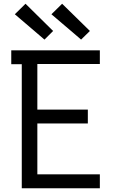

<svg xmlns="http://www.w3.org/2000/svg" viewBox="-20 -1003 640 1023"><path d="M96 0V-661H40V-735H512V-662H179V-419H448V-345H179V-74H512V0ZM412 -792 389 -812 254 -927 311 -983 459 -838ZM217 -792 59 -927 116 -983 263 -838Z"/></svg>

Font: Nova Nerd Font
Style: Regular
Weight: 400
Designer: Belleve Invis
Foundry: Belleve Invis
Version: Version 24.1.4; ttfautohint (v1.8.4);Nerd Fonts 3.1.1